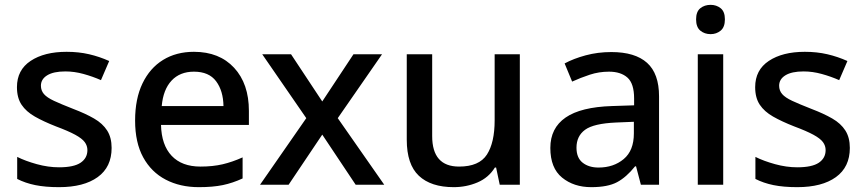

<svg xmlns="http://www.w3.org/2000/svg" viewBox="-20 -763 3574 793"><path d="M441 -152Q441 -73 383.5 -31.5Q326 10 224 10Q167 10 125.5 1.5Q84 -7 51 -24V-115Q85 -98 132 -85Q179 -72 224 -72Q285 -72 313 -91Q341 -110 341 -143Q341 -161 330 -176Q319 -191 290.5 -206.5Q262 -222 211 -241Q160 -261 124 -281.5Q88 -302 69 -330.5Q50 -359 50 -403Q50 -474 106.5 -511.5Q163 -549 255 -549Q305 -549 348 -539Q391 -529 431 -511L397 -432Q363 -447 325 -457.5Q287 -468 250 -468Q201 -468 175 -452Q149 -436 149 -409Q149 -389 161.5 -374.5Q174 -360 203 -346.5Q232 -333 283 -313Q333 -294 368.5 -273.5Q404 -253 422.5 -224Q441 -195 441 -152Z M781 -549Q886 -549 947 -483Q1008 -417 1008 -305V-247H645Q647 -164 689 -119.5Q731 -75 808 -75Q859 -75 899.5 -84.5Q940 -94 982 -113V-26Q941 -7 900 1.5Q859 10 801 10Q724 10 664.5 -21Q605 -52 571.5 -113Q538 -174 538 -265Q538 -355 568.5 -418.5Q599 -482 653.5 -515.5Q708 -549 781 -549ZM781 -467Q723 -467 688.5 -430Q654 -393 648 -325H903Q902 -388 872.5 -427.5Q843 -467 781 -467Z M1245 -275 1063 -539H1182L1311 -344L1440 -539H1558L1375 -275L1567 0H1449L1311 -207L1172 0H1054Z M2127 -539V0H2044L2029 -71H2024Q1998 -29 1952 -9.5Q1906 10 1854 10Q1760 10 1710 -37Q1660 -84 1660 -186V-539H1765V-201Q1765 -75 1876 -75Q1959 -75 1991 -124.5Q2023 -174 2023 -266V-539Z M2505 -548Q2603 -548 2652.5 -503.5Q2702 -459 2702 -365V0H2627L2607 -76H2603Q2567 -31 2528.5 -10.5Q2490 10 2422 10Q2350 10 2301.5 -29.5Q2253 -69 2253 -152Q2253 -234 2316 -277.5Q2379 -321 2508 -325L2599 -328V-356Q2599 -418 2571.5 -442.5Q2544 -467 2495 -467Q2454 -467 2416 -454.5Q2378 -442 2343 -426L2312 -501Q2349 -521 2399 -534.5Q2449 -548 2505 -548ZM2525 -257Q2432 -253 2396.5 -227Q2361 -201 2361 -153Q2361 -111 2386.5 -91Q2412 -71 2452 -71Q2514 -71 2556 -106Q2598 -141 2598 -212V-260Z M2915 -743Q2939 -743 2956.5 -729Q2974 -715 2974 -683Q2974 -651 2956.5 -636.5Q2939 -622 2915 -622Q2890 -622 2872.5 -636.5Q2855 -651 2855 -683Q2855 -715 2872.5 -729Q2890 -743 2915 -743ZM2967 -539V0H2862V-539Z M3490 -152Q3490 -73 3432.5 -31.5Q3375 10 3273 10Q3216 10 3174.5 1.5Q3133 -7 3100 -24V-115Q3134 -98 3181 -85Q3228 -72 3273 -72Q3334 -72 3362 -91Q3390 -110 3390 -143Q3390 -161 3379 -176Q3368 -191 3339.5 -206.5Q3311 -222 3260 -241Q3209 -261 3173 -281.5Q3137 -302 3118 -330.5Q3099 -359 3099 -403Q3099 -474 3155.5 -511.5Q3212 -549 3304 -549Q3354 -549 3397 -539Q3440 -529 3480 -511L3446 -432Q3412 -447 3374 -457.5Q3336 -468 3299 -468Q3250 -468 3224 -452Q3198 -436 3198 -409Q3198 -389 3210.5 -374.5Q3223 -360 3252 -346.5Q3281 -333 3332 -313Q3382 -294 3417.5 -273.5Q3453 -253 3471.5 -224Q3490 -195 3490 -152Z"/></svg>

Font: Noto Sans Syriac Medium
Style: Regular
Weight: 500
Designer: Patrick Giasson and the Monotype Design Team
Foundry: Monotype Imaging Inc.
Version: Version 3.000; ttfautohint (v1.8.4.7-5d5b)